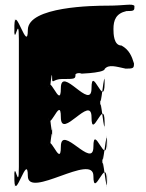

<svg xmlns="http://www.w3.org/2000/svg" viewBox="-20 -849 620 814"><path d="M436 -825C379 -825 98 -822 98 -722C98 -620 42 -834 42 -742C42 -642 40 -840 40 -740C40 -630 60 -802 60 -684V-141C60 -23 40 -195 40 -85C40 15 42 -184 42 -84C42 8 98 -205 98 -103C98 -3 376 -203 376 -103C376 -1 432 -193 432 -84C432 16 434 -185 434 -85C434 5 414 -223 414 -141V-190C414 -108 434 -335 434 -245C434 -145 432 -346 432 -246C432 -137 376 -329 376 -227C376 -127 238 -327 238 -227C238 -125 182 -319 182 -209C182 -109 184 -308 184 -208C184 -116 201 -346 201 -264V-314C201 -232 184 -463 184 -371C184 -271 182 -470 182 -370C182 -260 238 -454 238 -352C238 -252 368 -452 368 -352C368 -250 423 -441 423 -332C423 -232 424 -434 424 -334C424 -244 405 -471 405 -389V-438C405 -356 424 -583 424 -493C424 -393 423 -595 423 -495C423 -386 368 -577 368 -475C368 -375 238 -575 238 -475C238 -373 182 -567 182 -457C182 -357 184 -556 184 -456C184 -364 201 -595 201 -513C202 -493 208 -514 242 -514C299 -514 300 -514 300 -534C309 -544 337 -536 321 -536C287 -536 424 -537 424 -557C442 -577 470 -567 513 -558C546 -558 548 -560 548 -580C539 -610 528 -638 495 -656C462 -656 461 -706 461 -726C461 -764 472 -792 516 -802C550 -802 550 -804 550 -824C540 -835 511 -825 436 -825Z"/></svg>

Font: Hussar Przerywany
Style: Regular
Weight: 400
Foundry: Cannot Into Space Fonts
Version: Version 0.982